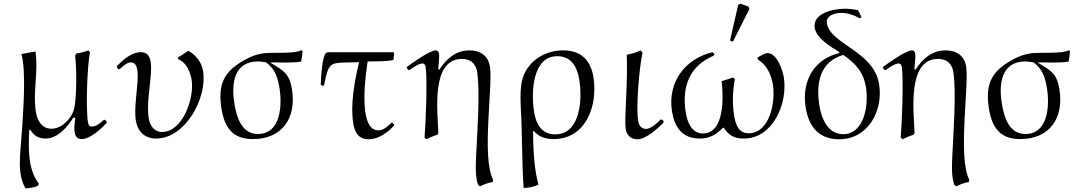

<svg xmlns="http://www.w3.org/2000/svg" viewBox="-20 -750 5970 1056"><path d="M553 -92C535 -77 512 -54 486 -54C471 -54 466 -63 464 -77C451 -151 460 -393 475 -463L466 -473C445 -465 424 -459 401 -456L393 -445C402 -381 403 -203 386 -146C372 -97 320 -42 263 -42C208 -42 184 -90 177 -137C160 -248 192 -356 175 -467C148 -462 123 -457 98 -453C125 -354 107 -134 101 -35C92 104 72 199 120 286C143 285 166 281 187 273L194 261C139 188 134 93 141 -36L148 -35C167 -2 195 12 231 12C298 12 353 -54 384 -104L394 -101C391 -69 374 15 428 15C477 15 538 -43 567 -74V-81C564 -86 559 -90 553 -92Z M1097 -358C1089 -407 1061 -444 1016 -471C997 -458 979 -445 958 -434L961 -424C1006 -406 1027 -353 1034 -311C1050 -211 985 -24 871 -24C828 -24 804 -60 798 -99C775 -241 865 -463 755 -463C702 -463 657 -420 624 -388L623 -379L630 -371L637 -369C653 -382 677 -407 699 -407C777 -407 709 -200 727 -88C737 -26 776 12 839 12C998 12 1121 -210 1097 -358Z M1644 -469 1638 -474C1603 -453 1481 -463 1430 -457C1392 -452 1359 -439 1329 -422C1217 -361 1176 -294 1198 -153C1215 -48 1259 15 1371 15C1531 15 1611 -100 1586 -257C1573 -343 1542 -361 1469 -404L1471 -407C1524 -407 1583 -403 1636 -411C1640 -429 1643 -449 1644 -469ZM1517 -267C1533 -168 1524 -13 1398 -13C1306 -13 1280 -112 1269 -182C1251 -292 1268 -412 1399 -412C1414 -412 1429 -409 1443 -407C1493 -372 1508 -321 1517 -267Z M1756 -278 1762 -281C1792 -423 1792 -402 1955 -408C1931 -307 1906 -180 1923 -71C1930 -22 1953 16 2007 16C2063 16 2113 -22 2147 -59L2148 -65L2137 -75L2132 -74C2113 -56 2090 -33 2061 -33C1939 -33 1998 -383 2002 -412C2047 -413 2101 -411 2144 -420L2148 -457L2143 -463H1816C1808 -463 1783 -464 1775 -460C1751 -445 1746 -319 1744 -287C1745 -281 1750 -279 1756 -278Z M2377 -473C2344 -473 2248 -404 2219 -383L2217 -377L2225 -366L2231 -364C2247 -375 2283 -401 2303 -401C2314 -401 2319 -393 2321 -382C2331 -316 2322 -73 2315 6L2325 16C2345 6 2365 -3 2386 -9L2391 -18C2387 -137 2349 -426 2521 -426C2566 -426 2596 -402 2604 -356C2622 -244 2604 -12 2599 101C2593 216 2601 234 2609 266L2620 275C2642 264 2665 255 2690 251L2692 238C2628 117 2691 -277 2675 -382C2666 -444 2621 -473 2562 -473C2486 -473 2432 -424 2397 -367L2390 -369C2394 -427 2405 -473 2377 -473Z M2912 -29H2916C2946 5 2984 15 3025 15C3202 15 3269 -168 3244 -325C3229 -420 3174 -473 3078 -473C2959 -473 2858 -395 2846 -277C2841 -234 2843 -188 2845 -144C2853 -1 2850 141 2860 284C2888 283 2917 277 2941 266C2931 223 2912 148 2912 -29ZM3166 -311C3184 -203 3172 -11 3034 -11C2956 -11 2927 -72 2917 -138C2901 -243 2908 -441 3045 -441C3124 -441 3155 -380 3166 -311Z M3630 -83 3624 -91 3614 -93C3596 -75 3562 -41 3532 -41C3507 -41 3493 -63 3490 -85C3477 -165 3496 -379 3514 -460L3503 -473C3480 -461 3453 -454 3427 -449C3434 -293 3413 -100 3421 -43C3426 -7 3449 16 3485 16C3534 16 3599 -45 3629 -75Z M3995 -527 4011 -521 4102 -701 4096 -714 4052 -730 4040 -723ZM4291 -325C4285 -363 4254 -458 4201 -458C4186 -458 4160 -441 4147 -434L4148 -423C4199 -392 4222 -338 4231 -284C4246 -189 4214 -17 4097 -17C4038 -17 4024 -73 4017 -119C4007 -185 4010 -252 4022 -315L4011 -324C3991 -317 3970 -309 3949 -304C3959 -217 3966 -16 3846 -16C3783 -16 3760 -81 3752 -129C3728 -278 3775 -388 3904 -443L3910 -452L3899 -463C3751 -428 3650 -301 3676 -137C3690 -50 3732 12 3829 12C3884 12 3921 -11 3956 -47H3961C3990 -3 4021 12 4071 12C4231 12 4314 -181 4291 -325Z M4815 -287C4786 -470 4546 -506 4528 -622C4521 -664 4571 -679 4606 -679C4641 -679 4676 -668 4709 -649L4718 -655C4713 -667 4707 -681 4699 -694C4674 -699 4649 -702 4624 -702C4563 -702 4448 -676 4461 -597C4470 -539 4549 -493 4596 -464V-458C4458 -426 4388 -304 4411 -160C4428 -53 4483 16 4596 16C4753 16 4839 -139 4815 -287ZM4743 -269C4758 -174 4735 -12 4617 -12C4533 -12 4498 -99 4487 -167C4466 -295 4491 -411 4618 -448C4689 -399 4730 -350 4743 -269Z M4996 -473C4963 -473 4867 -404 4838 -383L4836 -377L4844 -366L4850 -364C4866 -375 4902 -401 4922 -401C4933 -401 4938 -393 4940 -382C4950 -316 4941 -73 4934 6L4944 16C4964 6 4984 -3 5005 -9L5010 -18C5006 -137 4968 -426 5140 -426C5185 -426 5215 -402 5223 -356C5241 -244 5223 -12 5218 101C5212 216 5220 234 5228 266L5239 275C5261 264 5284 255 5309 251L5311 238C5247 117 5310 -277 5294 -382C5285 -444 5240 -473 5181 -473C5105 -473 5051 -424 5016 -367L5009 -369C5013 -427 5024 -473 4996 -473Z M5865 -469 5859 -474C5824 -453 5702 -463 5651 -457C5613 -452 5580 -439 5550 -422C5438 -361 5397 -294 5419 -153C5436 -48 5480 15 5592 15C5752 15 5832 -100 5807 -257C5794 -343 5763 -361 5690 -404L5692 -407C5745 -407 5804 -403 5857 -411C5861 -429 5864 -449 5865 -469ZM5738 -267C5754 -168 5745 -13 5619 -13C5527 -13 5501 -112 5490 -182C5472 -292 5489 -412 5620 -412C5635 -412 5650 -409 5664 -407C5714 -372 5729 -321 5738 -267Z"/></svg>

Font: Asana Math
Style: Regular
Weight: 400
Version: Version 000.958